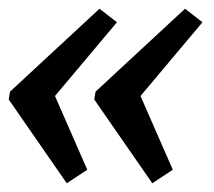

<svg xmlns="http://www.w3.org/2000/svg" viewBox="-39 -460 490 440"><path d="M114 -40 -19 -232 -16 -250 189 -440 229 -409 87 -240 161 -71ZM310 -40 177 -232 180 -250 385 -440 425 -409 283 -240 357 -71Z"/></svg>

Font: Piazzolla SemiBold
Style: Italic
Weight: 600
Italic angle: -11.3°
Designer: Juan Pablo del Peral
Foundry: Huerta Tipografica
Version: Version 1.330